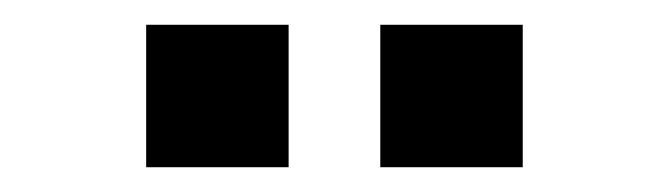

<svg xmlns="http://www.w3.org/2000/svg" viewBox="-20 -732 540 155"><path d="M287 -597V-712H402V-597ZM98 -597V-712H213V-597Z"/></svg>

Font: MulishBold
Style: Bold
Weight: 700
Designer: Vernon Adams
Foundry: Vernon Adams
Version: Version 3.602; ttfautohint (v1.8.3)